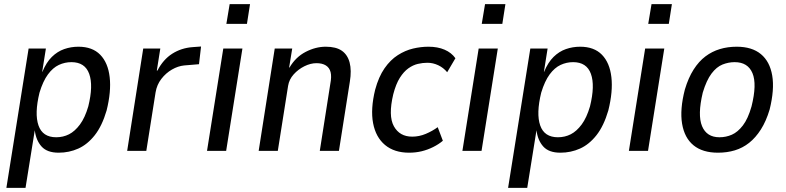

<svg xmlns="http://www.w3.org/2000/svg" viewBox="-20 -733 3820 933"><path d="M11 180 119 -497H203L185 -384H186Q205 -430 232 -456.5Q259 -483 292 -494.5Q325 -506 361 -506Q429 -506 467 -467Q505 -428 513 -358Q521 -288 498 -196Q476 -121 440.5 -76Q405 -31 360.5 -11Q316 9 265 9Q209 9 182 -21Q155 -51 149 -100L104 180ZM253 -66Q287 -66 315.5 -80.5Q344 -95 368.5 -128Q393 -161 409 -216Q434 -317 413.5 -374Q393 -431 327 -431Q295 -431 266 -417.5Q237 -404 213 -371.5Q189 -339 172 -283Q147 -181 167 -123.5Q187 -66 253 -66Z M598 0 676 -497H759L742 -390H745Q773 -444 817 -472Q861 -500 916 -504L957 -507L947 -421L875 -415Q845 -412 815.5 -395Q786 -378 764 -349.5Q742 -321 736 -284L691 0Z M1080 -617 1096 -713H1195L1180 -617ZM986 0 1065 -497H1158L1079 0Z M1237 0 1315 -497H1400L1385 -405H1387Q1417 -456 1465.5 -481Q1514 -506 1563 -506Q1613 -506 1641 -486.5Q1669 -467 1679 -429Q1689 -391 1680 -336L1627 0H1534L1585 -325Q1592 -361 1586.5 -382.5Q1581 -404 1563.5 -415Q1546 -426 1518 -426Q1489 -426 1459 -411Q1429 -396 1407 -371.5Q1385 -347 1380 -316L1330 0Z M1968 9Q1896 9 1851 -28.5Q1806 -66 1793 -134.5Q1780 -203 1803 -297Q1820 -360 1848.5 -401Q1877 -442 1913 -465Q1949 -488 1987 -497Q2025 -506 2062 -506Q2107 -506 2140.5 -491.5Q2174 -477 2193 -450L2153 -382Q2135 -404 2109.5 -416Q2084 -428 2057 -428Q2034 -428 2010.5 -422.5Q1987 -417 1964.5 -401Q1942 -385 1923 -355Q1904 -325 1891 -275Q1866 -170 1894 -119.5Q1922 -69 1983 -69Q2017 -69 2049 -82.5Q2081 -96 2107 -115L2132 -49Q2112 -32 2085 -18.5Q2058 -5 2029 2Q2000 9 1968 9Z M2321 -617 2337 -713H2436L2421 -617ZM2227 0 2306 -497H2399L2320 0Z M2449 180 2557 -497H2641L2623 -384H2624Q2643 -430 2670 -456.5Q2697 -483 2730 -494.5Q2763 -506 2799 -506Q2867 -506 2905 -467Q2943 -428 2951 -358Q2959 -288 2936 -196Q2914 -121 2878.5 -76Q2843 -31 2798.5 -11Q2754 9 2703 9Q2647 9 2620 -21Q2593 -51 2587 -100L2542 180ZM2691 -66Q2725 -66 2753.5 -80.5Q2782 -95 2806.5 -128Q2831 -161 2847 -216Q2872 -317 2851.5 -374Q2831 -431 2765 -431Q2733 -431 2704 -417.5Q2675 -404 2651 -371.5Q2627 -339 2610 -283Q2585 -181 2605 -123.5Q2625 -66 2691 -66Z M3130 -617 3146 -713H3245L3230 -617ZM3036 0 3115 -497H3208L3129 0Z M3469 9Q3394 9 3350 -27Q3306 -63 3294.5 -132Q3283 -201 3308 -298Q3325 -355 3350.5 -395Q3376 -435 3408 -459Q3440 -483 3478 -494.5Q3516 -506 3560 -506Q3634 -506 3677.5 -470Q3721 -434 3732.5 -366Q3744 -298 3720 -201Q3703 -144 3677.5 -104Q3652 -64 3620.5 -39Q3589 -14 3551 -2.5Q3513 9 3469 9ZM3476 -66Q3508 -66 3536.5 -78.5Q3565 -91 3590 -123.5Q3615 -156 3632 -216Q3659 -324 3636.5 -377.5Q3614 -431 3550 -431Q3520 -431 3491 -419.5Q3462 -408 3437.5 -375.5Q3413 -343 3395 -283Q3369 -174 3391.5 -120Q3414 -66 3476 -66Z"/></svg>

Font: Nunito Sans 7pt Condensed Medium
Style: Italic
Weight: 500
Width: 3
Italic angle: -9°
Designer: Vernon Adams
Foundry: Vernon Adams
Version: Version 3.101;gftools[0.9.27]